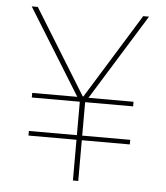

<svg xmlns="http://www.w3.org/2000/svg" viewBox="-51 -744 682 789"><g transform="rotate(5 290.0 -349.0)"><path d="M301 -168V0H279V-168H81V-187H279V-325H81V-344H267L48 -698H73L289 -348H292L508 -698H532L313 -344H499V-325H301V-187H499V-168Z"/></g></svg>

Font: IBM Plex Sans Hebrew Thin
Style: Regular
Weight: 100
Designer: Mike Abbink, Paul van der Laan, Pieter van Rosmalen, Yanek Iontef
Foundry: Bold Monday
Version: Version 1.2